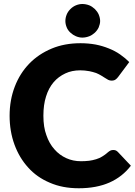

<svg xmlns="http://www.w3.org/2000/svg" viewBox="-20 -958 695 985"><path d="M561 -188.5Q567.9 -188.5 573.2 -186.5Q578.6 -184.6 584.5 -178.7L651.4 -107.9Q608.4 -51.3 541.5 -21.5Q474.6 7.8 384.3 7.8Q300.3 7.8 235.8 -20.5Q169.4 -48.3 124.5 -98.6Q79.1 -148.4 54.2 -216.3Q29.3 -284.7 29.3 -364.3Q29.3 -445.3 56.2 -514.6Q82.5 -582.5 130.4 -631.8Q177.7 -680.7 245.6 -709Q311 -736.3 393.1 -736.3Q432.6 -736.3 470.7 -729.5Q505.4 -722.7 538.1 -709.5Q570.3 -696.8 596.2 -678.7Q624 -659.2 643.1 -639.6L585.9 -563Q579.6 -554.7 573.2 -550.3Q565.9 -544.4 551.8 -544.4Q543.9 -544.4 535.2 -548.3Q529.8 -550.8 518.1 -558.6Q512.2 -562 498.5 -570.8Q487.3 -577.6 473.1 -583.5Q455.6 -589.4 438.5 -592.8Q414.1 -597.2 392.1 -597.2Q348.6 -597.2 315.4 -581.5Q279.8 -564.9 255.4 -536.6Q229.5 -506.3 216.3 -463.4Q202.6 -420.9 202.6 -364.3Q202.6 -305.7 217.8 -265.1Q232.4 -221.7 259.3 -191.9Q284.7 -162.6 320.3 -146.5Q354.5 -130.9 395.5 -130.9Q416.5 -130.9 437.5 -133.3Q453.6 -135.3 473.1 -141.1Q490.7 -146.5 503.9 -154.8Q519 -163.6 533.7 -176.8Q539.1 -181.6 546.4 -185.5Q552.7 -188.5 561 -188.5ZM493.7 -850.1Q493.7 -835.4 486.3 -817.4Q479.5 -802.7 466.8 -790.5Q452.1 -777.3 438 -772Q419.9 -765.1 402.3 -765.1Q386.2 -765.1 369.6 -772Q354.5 -778.3 341.3 -790.5Q328.1 -802.7 322.3 -817.4Q315.4 -834 315.4 -850.1Q315.4 -867.2 322.3 -883.8Q328.1 -898.4 341.3 -911.6Q354 -924.3 369.6 -930.7Q386.2 -937.5 402.3 -937.5Q419.9 -937.5 438 -930.7Q452.6 -924.8 466.8 -911.6Q479.5 -898.9 486.3 -883.8Q493.7 -865.7 493.7 -850.1Z"/></svg>

Font: Lato-ExtraBold
Style: Regular
Weight: 500
Designer: Lukasz Dziedzic with Adam Twardoch and Botio Nikoltchev
Foundry: tyPoland Lukasz Dziedzic
Version: ""